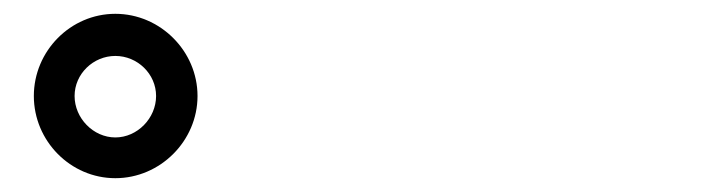

<svg xmlns="http://www.w3.org/2000/svg" viewBox="-20 -847 1040 278"><path d="M29 -708C29 -643 82 -589 147 -589C212 -589 266 -643 266 -708C266 -773 212 -827 147 -827C82 -827 29 -773 29 -708ZM88 -708C88 -740 115 -766 147 -766C179 -766 206 -740 206 -708C206 -676 179 -648 147 -648C115 -648 88 -676 88 -708Z"/></svg>

Font: Noto Sans Mono CJK JP Bold
Style: Regular
Weight: 700
Designer: Ryoko NISHIZUKA (kana & ideographs); Paul D. Hunt (Latin, Greek & Cyrillic); Wenlong ZHANG (bopomofo); Sandoll Communica
Foundry: Adobe Systems Incorporated
Version: Version 1.004;PS 1.004;hotconv 1.0.82;makeotf.lib2.5.63406